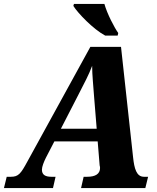

<svg xmlns="http://www.w3.org/2000/svg" viewBox="-57 -951 792 971"><path d="M475 -771H538L541 -784C521 -812 485 -881 471 -931H317L314 -921C337 -884 415 -803 475 -771ZM224 -57H203C172 -57 155 -67 155 -93C155 -108 165 -133 175 -153L218 -236H437L447 -114C447 -113 449 -110 449 -102C449 -71 425 -57 384 -57H366L353 0H678L692 -57H671C633 -57 622 -99 616 -156L555 -714H400L82 -135C48 -72 36 -57 -2 -57H-23L-37 0H211ZM340 -473C372 -536 391 -570 409 -618C409 -570 415 -519 419 -460L432 -300H251Z"/></svg>

Font: Noto Serif SemiCondensed Extra
Style: Italic
Weight: 800
Width: 4
Italic angle: -12°
Designer: Monotype Design Team
Foundry: Monotype Imaging Inc.
Version: Version 1.901